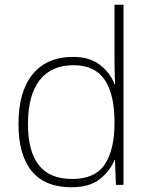

<svg xmlns="http://www.w3.org/2000/svg" viewBox="-20 -780 630 810"><path d="M281 10Q170 10 114 -58Q58 -126 58 -257Q58 -394 118 -467Q178 -540 288 -540Q358 -540 401.5 -506.5Q445 -473 463 -425H466Q464 -454 463.5 -484.5Q463 -515 463 -544V-760H501V0H469L465 -105H463Q444 -58 400.5 -24Q357 10 281 10ZM284 -25Q381 -25 422 -86.5Q463 -148 463 -260V-266Q463 -382 421.5 -443.5Q380 -505 290 -505Q197 -505 147.5 -442Q98 -379 98 -256Q98 -141 144 -83Q190 -25 284 -25Z"/></svg>

Font: Noto Sans Devanagari ExtraLight
Style: Regular
Weight: 200
Designer: Jelle Bosma - Monotype Design Team
Foundry: Monotype Imaging Inc.
Version: Version 2.004; ttfautohint (v1.8.4.7-5d5b)